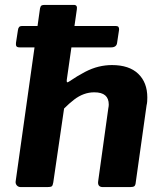

<svg xmlns="http://www.w3.org/2000/svg" viewBox="-20 -762 659 782"><path d="M61 -569Q50 -569 47 -573.5Q44 -578 45 -587L53 -639Q55 -656 68 -656H453Q466 -656 465 -641L457 -588Q455 -569 432 -569ZM172 0H65Q54 0 48 -7.5Q42 -15 44 -25L143 -728Q145 -737 149 -739.5Q153 -742 161 -742H281Q296 -742 293 -724L252 -437Q250 -422 260 -429Q297 -454 326 -469Q355 -484 382 -490.5Q409 -497 436 -497Q506 -497 543 -461.5Q580 -426 580 -365Q580 -357 579.5 -349Q579 -341 577 -333L533 -20Q532 -8 527.5 -4Q523 0 510 0H399Q376 0 380 -25L421 -320Q422 -325 422.5 -329Q423 -333 423 -336Q423 -361 408.5 -373.5Q394 -386 364 -386Q342 -386 321.5 -378.5Q301 -371 281.5 -356Q262 -341 241 -320L197 -19Q195 -6 190.5 -3Q186 0 172 0Z"/></svg>

Font: Libre Franklin
Style: Bold Italic
Weight: 700
Italic angle: -8°
Designer: Pablo Impallari, Rodrigo Fuenzalida, Nhung Nguyen
Foundry: Impallari Type
Version: Version 3.000